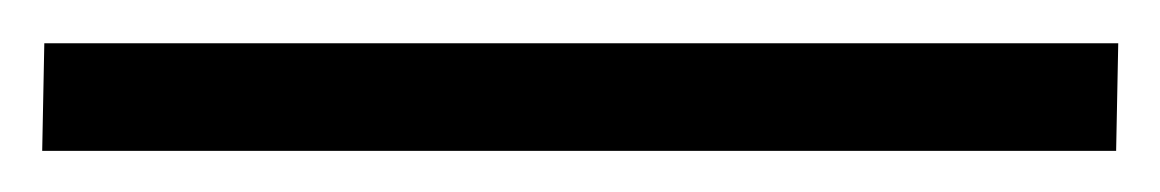

<svg xmlns="http://www.w3.org/2000/svg" viewBox="-25 24 550 91"><path d="M505 44.5 504 95.5H-5L-4 44.5Z"/></svg>

Font: Merriweather 36pt ExtraBold
Style: Regular
Weight: 800
Designer: Eben Sorkin
Foundry: Eben Sorkin
Version: Version 2.100